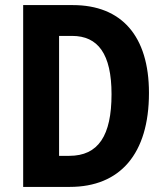

<svg xmlns="http://www.w3.org/2000/svg" viewBox="-20 -734 651 754"><path d="M565 -369C565 -593 457 -714 266 -714H71V0H254C451 0 565 -129 565 -369ZM418 -364C418 -201 366 -122 252 -122H212V-593H263C365 -593 418 -522 418 -364Z"/></svg>

Font: Noto Sans Hebrew Condensed
Style: Bold
Weight: 700
Width: 3
Designer: Monotype Design Team
Foundry: Monotype Imaging Inc.
Version: Version 2.004